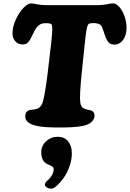

<svg xmlns="http://www.w3.org/2000/svg" viewBox="-20 -738 768 1134"><path d="M261.2 -303.2 279.3 -458Q286.1 -513.2 287.8 -543.5Q289.6 -573.7 287.6 -584.5Q285.6 -595.2 279.8 -597.7Q259.3 -603.5 232.9 -599.6Q207 -595.2 187.5 -562.5Q180.2 -549.8 172.6 -533.2Q165 -516.6 158.9 -505.9Q152.8 -495.1 143.6 -485.8Q133.8 -475.6 113.3 -475.6Q86.4 -475.6 70.1 -494.6Q53.7 -513.7 53.7 -541Q53.7 -578.6 72.8 -621.1Q91.8 -663.6 117.7 -690.7Q143.6 -717.8 163.6 -717.8Q173.3 -717.8 198.2 -712.6Q223.1 -707.5 258.3 -707.5H552.7Q587.9 -707.5 612.3 -712.9Q636.7 -718.3 646.5 -718.3Q667 -718.3 686 -695.6Q705.1 -672.9 716.3 -639.6Q727.5 -606.4 727.5 -574.7Q727.5 -526.9 703.1 -497.6Q684.1 -474.6 656.7 -474.6Q632.3 -474.6 620.6 -487.8Q613.3 -495.6 603 -519.5Q597.7 -533.2 591.1 -554.7Q584.5 -576.2 579.6 -584Q574.7 -591.8 564.9 -596.2Q552.7 -601.1 535.2 -601.6Q517.6 -602.1 506.3 -598.1Q501 -595.7 497.1 -586.2Q493.2 -576.7 489.7 -553.7Q486.3 -530.8 484.6 -516.1Q482.9 -501.5 479 -463.9Q478.5 -457.5 478 -454.6L462.9 -309.6Q448.7 -167.5 454.1 -134.3Q457 -106 474.6 -97.7Q481.9 -93.8 497.8 -90.6Q513.7 -87.4 520 -85Q538.6 -76.2 538.6 -55.7Q538.6 -36.6 522 -19Q505.4 -1.5 466.3 6.3Q420.4 15.1 330.6 15.1Q237.8 15.1 195.8 5.4Q128.9 -10.3 128.9 -50.3Q128.9 -76.2 147.5 -85.4Q153.8 -88.9 170.4 -90.3Q187 -91.8 194.8 -94.2Q223.6 -102.5 233.4 -137.7Q246.1 -182.6 261.2 -303.2ZM245.1 352.5Q245.1 339.8 263.7 325.2Q274.4 316.4 285.6 298.6Q296.9 280.8 296.9 260.7Q296.9 251.5 289.3 246.1Q281.7 240.7 271 236.3Q260.3 231.9 249.5 225.1Q238.8 218.3 231.2 202.1Q223.6 186 223.6 161.6Q223.6 123 252.4 96.4Q281.2 69.8 320.3 69.8Q360.8 69.8 382.6 96.7Q404.3 123.5 404.3 167.5Q404.3 206.5 389.9 246.3Q375.5 286.1 355.5 313.7Q335.4 341.3 315.9 358.6Q296.4 376 285.2 376Q265.6 376 255.4 368.4Q245.1 360.8 245.1 352.5Z"/></svg>

Font: Cooper* ExtraBold
Style: Italic
Weight: 800
Italic angle: -7°
Designer: Owen Earl
Foundry: indestructible type*
Version: Version 0.001